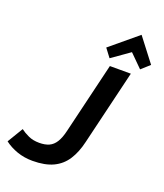

<svg xmlns="http://www.w3.org/2000/svg" viewBox="-205 -1050 1003 1175"><g transform="rotate(20 297.0 -462.5)"><path d="M146.8 14.2Q93.2 14.2 46.2 -2.2Q-0.8 -18.8 -36.2 -46L25.2 -148Q47.2 -131.2 77.4 -117.4Q107.5 -103.5 148.2 -103.5Q185.8 -103.5 211.8 -115.2Q237.8 -127 255.2 -154.9Q272.8 -182.8 284 -231L394.5 -693H531L414.2 -205.2Q397.8 -134.5 366 -85.4Q334.2 -36.2 281.2 -11Q228.2 14.2 146.8 14.2ZM376.2 -737.2 334.8 -792 511.5 -939 629.2 -785.8 575 -737.2 492.5 -819.2Z"/></g></svg>

Font: Ubuntu Sans
Style: Italic
Weight: 400
Italic angle: -13.5°
Designer: Dalton Maag Ltd
Foundry: Dalton Maag Ltd
Version: Version 1.006